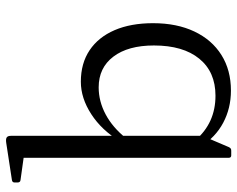

<svg xmlns="http://www.w3.org/2000/svg" viewBox="-96 -693 798 646"><g transform="rotate(-90 303.0 -370.0)"><path d="M95 -571H169V-88L131 1Q129 5 126.5 7Q124 9 119 9H103Q95 9 95 0ZM154 -112Q183 -78 220.5 -61Q258 -44 304 -44Q384 -44 428.5 -98.5Q473 -153 473 -251Q473 -338 435.5 -387.5Q398 -437 332 -437Q285 -437 241 -413.5Q197 -390 161 -345L152 -367Q188 -427 242 -462Q296 -497 351 -497Q413 -497 457 -467.5Q501 -438 524.5 -383.5Q548 -329 548 -254Q548 -174 520 -115Q492 -56 441 -24Q390 8 321 8Q262 8 213 -18Q164 -44 133 -94ZM95 -571V-716L113 -687L20 -700Q12 -701 12 -710V-720Q12 -728 21 -729L145 -748Q158 -750 163.5 -746.5Q169 -743 169 -732V-571Z"/></g></svg>

Font: Hahmlet Light
Style: Regular
Weight: 300
Designer: Minjoo Ham & Mark Frömberg
Foundry: hypertype
Version: Version 1.002